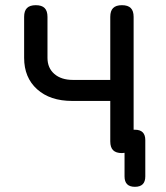

<svg xmlns="http://www.w3.org/2000/svg" viewBox="-20 -580 640 740"><path d="M450 10Q427 10 416 -1Q405 -12 405 -35V-191H258Q173 -191 123 -236Q73 -281 73 -357V-515Q73 -538 84 -549Q95 -560 118 -560Q141 -560 152 -549Q163 -538 163 -515V-357Q163 -318 189.5 -295Q216 -272 261 -272H405V-515Q405 -538 416 -549Q427 -560 450 -560Q473 -560 484 -549Q495 -538 495 -515V-80H500Q520 -80 530 -70Q540 -60 540 -40V100Q540 120 530 130Q520 140 500 140Q480 140 470 130Q460 120 460 100V9Q455 10 450 10Z"/></svg>

Font: Maple Mono NL
Style: Regular
Weight: 400
Monospace: yes
Designer: subframe7536
Version: Version 7.000